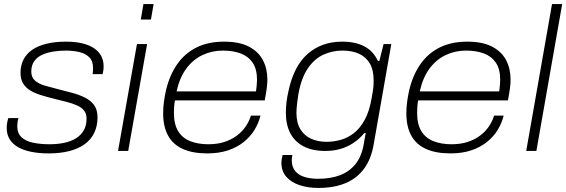

<svg xmlns="http://www.w3.org/2000/svg" viewBox="-20 -743 2787 945"><path d="M219 12Q171 12 132.5 4Q94 -4 67.5 -19.5Q41 -35 27 -58.5Q13 -82 13 -113Q13 -125 15 -137.5Q17 -150 21 -162H71Q68 -153 66.5 -142Q65 -131 65 -122Q65 -87 86 -67.5Q107 -48 143 -40.5Q179 -33 224 -33Q263 -33 296 -40Q329 -47 353.5 -62Q378 -77 392 -101Q406 -125 406 -159Q406 -183 394 -198.5Q382 -214 359.5 -224Q337 -234 308 -241.5Q279 -249 246 -257Q210 -266 179.5 -275.5Q149 -285 127 -299Q105 -313 93 -333.5Q81 -354 81 -385Q81 -421 95.5 -449.5Q110 -478 138 -497.5Q166 -517 208 -527.5Q250 -538 304 -538Q349 -538 383.5 -530Q418 -522 441.5 -506.5Q465 -491 477.5 -468.5Q490 -446 490 -416Q490 -407 489 -398.5Q488 -390 485 -378H436Q437 -386 437.5 -393.5Q438 -401 438 -408Q438 -443 419 -461.5Q400 -480 369.5 -487Q339 -494 304 -494Q274 -494 244 -489.5Q214 -485 189 -474Q164 -463 149 -442.5Q134 -422 134 -391Q134 -362 152.5 -346Q171 -330 201 -321.5Q231 -313 266 -304Q301 -295 335 -286Q369 -277 397.5 -263Q426 -249 443 -226Q460 -203 460 -165Q460 -123 444 -89.5Q428 -56 397 -33.5Q366 -11 321.5 0.5Q277 12 219 12Z M673 -647 686 -723H736L723 -647ZM561 0 654 -526H704L611 0Z M1000 12Q928 12 879.5 -10Q831 -32 807 -76Q783 -120 783 -185Q783 -215 787 -243.5Q791 -272 797 -299Q815 -374 852.5 -427.5Q890 -481 947.5 -509.5Q1005 -538 1083 -538Q1158 -538 1205 -513.5Q1252 -489 1274 -447Q1296 -405 1296 -351Q1296 -333 1293 -309.5Q1290 -286 1283 -249H841Q838 -232 837 -217Q836 -202 836 -188Q836 -132 856.5 -98Q877 -64 915.5 -48.5Q954 -33 1005 -33Q1049 -33 1083.5 -44Q1118 -55 1144.5 -74.5Q1171 -94 1188.5 -119.5Q1206 -145 1215 -174H1262Q1253 -137 1232.5 -103.5Q1212 -70 1179.5 -44Q1147 -18 1102.5 -3Q1058 12 1000 12ZM849 -293H1240Q1242 -309 1243.5 -323Q1245 -337 1245 -350Q1245 -403 1223.5 -434.5Q1202 -466 1164.5 -480Q1127 -494 1077 -494Q1023 -494 976.5 -472Q930 -450 897 -405.5Q864 -361 849 -293Z M1546 182Q1496 182 1455 168.5Q1414 155 1389.5 127.5Q1365 100 1365 57Q1365 50 1366.5 41Q1368 32 1371 20H1419Q1418 27 1417 33Q1416 39 1416 45Q1416 79 1433.5 99.5Q1451 120 1480.5 128.5Q1510 137 1544 137Q1608 137 1654.5 119Q1701 101 1730.5 63.5Q1760 26 1770 -32Q1772 -47 1775 -60.5Q1778 -74 1780 -88H1773Q1748 -58 1718 -38.5Q1688 -19 1654 -9.5Q1620 0 1581 0Q1518 0 1474.5 -22.5Q1431 -45 1409 -87Q1387 -129 1387 -188Q1387 -214 1390 -239.5Q1393 -265 1399 -291Q1425 -417 1494 -477.5Q1563 -538 1664 -538Q1729 -538 1773 -515Q1817 -492 1840 -443H1847L1868 -526H1906L1820 -37Q1808 38 1772.5 86.5Q1737 135 1680.5 158.5Q1624 182 1546 182ZM1587 -45Q1622 -45 1656.5 -54.5Q1691 -64 1721.5 -87.5Q1752 -111 1775 -153Q1798 -195 1809 -259Q1813 -281 1815.5 -297Q1818 -313 1818.5 -325Q1819 -337 1819 -346Q1819 -398 1800.5 -430Q1782 -462 1748 -478Q1714 -494 1665 -494Q1617 -494 1573 -474.5Q1529 -455 1496.5 -408.5Q1464 -362 1449 -282Q1445 -257 1443 -240Q1441 -223 1440 -211Q1439 -199 1439 -189Q1439 -139 1458 -107.5Q1477 -76 1510.5 -60.5Q1544 -45 1587 -45Z M2197 12Q2125 12 2076.5 -10Q2028 -32 2004 -76Q1980 -120 1980 -185Q1980 -215 1984 -243.5Q1988 -272 1994 -299Q2012 -374 2049.5 -427.5Q2087 -481 2144.5 -509.5Q2202 -538 2280 -538Q2355 -538 2402 -513.5Q2449 -489 2471 -447Q2493 -405 2493 -351Q2493 -333 2490 -309.5Q2487 -286 2480 -249H2038Q2035 -232 2034 -217Q2033 -202 2033 -188Q2033 -132 2053.5 -98Q2074 -64 2112.5 -48.5Q2151 -33 2202 -33Q2246 -33 2280.5 -44Q2315 -55 2341.5 -74.5Q2368 -94 2385.5 -119.5Q2403 -145 2412 -174H2459Q2450 -137 2429.5 -103.5Q2409 -70 2376.5 -44Q2344 -18 2299.5 -3Q2255 12 2197 12ZM2046 -293H2437Q2439 -309 2440.5 -323Q2442 -337 2442 -350Q2442 -403 2420.5 -434.5Q2399 -466 2361.5 -480Q2324 -494 2274 -494Q2220 -494 2173.5 -472Q2127 -450 2094 -405.5Q2061 -361 2046 -293Z M2570 0 2697 -723H2747L2620 0Z"/></svg>

Font: Archivo SemiExpanded Thin
Style: Italic
Weight: 250
Width: 6
Italic angle: -10°
Designer: Hector Gatti
Foundry: Omnibus-Type
Version: Version 2.001